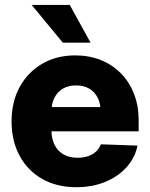

<svg xmlns="http://www.w3.org/2000/svg" viewBox="-20 -762 618 793"><path d="M295.4 11.2Q214.8 11.2 154.5 -22.9Q94.2 -57.1 61 -118.7Q27.8 -180.2 27.8 -260.7Q27.8 -340.8 61 -402.1Q94.2 -463.4 153.6 -498.3Q212.9 -533.2 290.5 -533.2Q348.6 -533.2 396.5 -513.9Q444.3 -494.6 479.2 -459.2Q514.2 -423.8 533.4 -374.5Q552.7 -325.2 552.7 -264.6V-219.7H83.5V-319.8H473.1L396 -298.8Q396 -333 383.8 -357.7Q371.6 -382.3 348.9 -395.8Q326.2 -409.2 293.9 -409.2Q262.2 -409.2 239.5 -395.8Q216.8 -382.3 204.6 -357.9Q192.4 -333.5 192.4 -299.3V-226.1Q192.4 -189.9 205.3 -163.8Q218.3 -137.7 242.7 -124Q267.1 -110.4 300.8 -110.4Q325.2 -110.4 344.5 -117.2Q363.8 -124 377 -136.5Q390.1 -148.9 396.5 -166L547.9 -160.6Q537.6 -109.9 502.4 -71Q467.3 -32.2 414.1 -10.5Q360.8 11.2 295.4 11.2ZM239.3 -585.9 110.8 -741.7H268.1L354 -585.9Z"/></svg>

Font: Inter 28pt ExtraBold
Style: Regular
Weight: 800
Designer: Rasmus Andersson
Foundry: rsms
Version: Version 4.001;git-66647c0bb